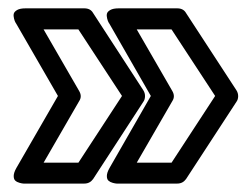

<svg xmlns="http://www.w3.org/2000/svg" viewBox="-20 -495 588 458"><path d="M19 -94.2 118.2 -266.1 19 -438Q18.1 -439.5 16.6 -441.9Q15.1 -444.3 13.4 -450.9Q11.7 -457.5 12.9 -462.4Q14.2 -467.3 21 -471.2Q27.8 -475.1 41 -475.1H181.2Q195.8 -475.1 202.1 -463.9L321.8 -279.8Q326.2 -272.9 325.9 -265.1Q325.7 -257.3 321.8 -252L202.1 -67.9Q194.3 -57.1 181.2 -57.1H41Q39.1 -57.1 36.1 -57.1Q33.2 -57.1 26.9 -58.8Q20.5 -60.5 16.6 -64Q12.7 -67.4 12.7 -75.2Q12.7 -83 19 -94.2ZM84 -106.9H167L271 -266.1L167 -424.8H84L168.9 -277.8Q176.3 -265.1 168.9 -253.9ZM241.2 -94.2 339.8 -266.1 241.2 -438Q240.2 -439.5 238.8 -441.9Q237.3 -444.3 235.6 -450.9Q233.9 -457.5 235.1 -462.4Q236.3 -467.3 243.2 -471.2Q250 -475.1 263.2 -475.1H402.8Q417.5 -475.1 423.8 -463.9L543.9 -279.8Q548.3 -272.9 548.1 -265.1Q547.9 -257.3 543.9 -252L423.8 -67.9Q416 -57.1 402.8 -57.1H263.2Q261.2 -57.1 258.3 -57.1Q255.4 -57.1 249 -58.8Q242.7 -60.5 238.8 -64Q234.9 -67.4 234.9 -75.2Q234.9 -83 241.2 -94.2ZM306.2 -106.9H389.2L493.2 -266.1L389.2 -424.8H306.2L391.1 -277.8Q398.4 -265.1 391.1 -253.9Z"/></svg>

Font: Trueno Bold Outline
Style: Regular
Weight: 700
Width: 6
Designer: Julieta Ulanovsky
Foundry: Julieta Ulanovsky
Version: Version 3.001b | FøM Fix